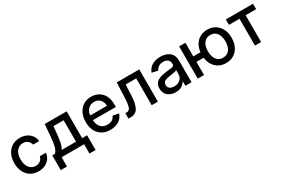

<svg xmlns="http://www.w3.org/2000/svg" viewBox="82 -1604 4120 2812"><g transform="rotate(-30 2142.0 -198.0)"><path d="M301.1 11Q221.9 11 165 -25Q108 -61.1 77.4 -124.6Q46.9 -188.2 46.9 -270.2Q46.9 -353.7 78.1 -417.3Q109.4 -480.8 166.4 -516.7Q223.4 -552.6 300.1 -552.6Q362.2 -552.6 410.9 -529.7Q459.5 -506.7 489.5 -465.6Q519.5 -424.4 525.2 -369.3H421.9Q413.4 -407.7 383 -435.4Q352.6 -463.1 301.8 -463.1Q235.4 -463.1 194.8 -411.8Q154.1 -360.4 154.1 -272.7Q154.1 -183.6 194.2 -131.2Q234.4 -78.8 301.8 -78.8Q347.3 -78.8 379.6 -103.7Q411.9 -128.6 421.9 -172.6H525.2Q519.5 -119.7 490.8 -78.1Q462 -36.6 413.9 -12.8Q365.8 11 301.1 11Z M585.9 157.3V-92H630.3Q664.1 -122.5 679.5 -180.8Q695 -239 703.5 -342L720.5 -545.5H1091.3V-92H1175.1V157.3H1071.4V0H691.1V157.3ZM744 -92H987.6V-454.5H815.7L804.3 -342Q796.5 -256 783.9 -193Q771.3 -130 744 -92Z M1513.5 11Q1433.2 11 1375 -23.8Q1316.8 -58.6 1285.3 -121.6Q1253.9 -184.7 1253.9 -269.2Q1253.9 -353 1285.3 -416.9Q1316.8 -480.8 1373.4 -516.7Q1430 -552.6 1506 -552.6Q1567.8 -552.6 1623 -525Q1678.3 -497.5 1712.9 -437.3Q1747.5 -377.1 1747.5 -278.4V-240.8H1359.7Q1361.9 -161.9 1404.1 -119.3Q1446.4 -76.7 1514.6 -76.7Q1560 -76.7 1593 -96.2Q1626.1 -115.8 1640.3 -154.5L1740.8 -136.4Q1722.7 -70 1662.6 -29.5Q1602.6 11 1513.5 11ZM1360.1 -320.3H1643.5Q1643.1 -382.8 1605.8 -423.8Q1568.5 -464.8 1506.7 -464.8Q1463.8 -464.8 1431.6 -444.8Q1399.5 -424.7 1380.9 -391.9Q1362.2 -359 1360.1 -320.3Z M1822.8 0 1822.4 -92H1842Q1872.5 -92 1890.1 -109.9Q1907.7 -127.8 1916.5 -173.8Q1925.4 -219.8 1928.6 -304L1938.2 -545.5H2318.9V0H2214.8V-453.8H2036.6L2028.1 -268.5Q2021.7 -133.2 1983.8 -66.6Q1946 0 1856.9 0Z M2619 12.1Q2567.1 12.1 2525.4 -7.1Q2483.7 -26.3 2459.2 -63.4Q2434.7 -100.5 2434.7 -154.1Q2434.7 -200.6 2452.6 -230.5Q2470.5 -260.3 2500.5 -277.7Q2530.5 -295.1 2567.8 -303.8Q2605.1 -312.5 2643.8 -317.1Q2692.8 -322.8 2723.2 -326.5Q2753.6 -330.3 2767.6 -338.8Q2781.6 -347.3 2781.6 -366.5V-369Q2781.6 -415.5 2755.5 -441.1Q2729.4 -466.6 2677.9 -466.6Q2624.3 -466.6 2593.6 -443.2Q2562.9 -419.7 2551.1 -390.6L2451.3 -413.4Q2478 -487.9 2540.3 -520.2Q2602.6 -552.6 2676.5 -552.6Q2709.2 -552.6 2745.7 -544.9Q2782.3 -537.3 2814.8 -516.9Q2847.3 -496.4 2867.7 -459.2Q2888.1 -421.9 2888.1 -362.2V0H2784.4V-74.6H2780.2Q2764.9 -44 2725.9 -16Q2686.8 12.1 2619 12.1ZM2642 -73.2Q2686.4 -73.2 2717.7 -90.6Q2748.9 -108 2765.4 -136.2Q2782 -164.4 2782 -196.7V-267Q2774.5 -259.6 2749.3 -253.9Q2724.1 -248.2 2696 -244.3Q2668 -240.4 2650.6 -237.9Q2604.4 -231.9 2571.6 -213.6Q2538.7 -195.3 2538.7 -152.7Q2538.7 -113.3 2567.8 -93.2Q2596.9 -73.2 2642 -73.2Z M3099.4 -545.5V-314.6H3220.5Q3228.3 -386.7 3261.2 -440.2Q3294 -493.6 3347.5 -523.1Q3400.9 -552.6 3470.2 -552.6Q3546.5 -552.6 3603.3 -517.2Q3660.2 -481.9 3691.4 -418.5Q3722.7 -355.1 3722.7 -270.6Q3722.7 -186.8 3691.4 -123.4Q3660.2 -60 3603.3 -24.5Q3546.5 11 3470.2 11Q3401.6 11 3348.7 -17.9Q3295.8 -46.9 3262.8 -99.4Q3229.8 -152 3220.9 -222.3H3099.4V0H2993.3V-545.5ZM3470.2 -79.9Q3521.7 -79.9 3554.5 -106Q3587.4 -132.1 3603 -175.4Q3618.6 -218.8 3618.6 -270.6Q3618.6 -322.8 3603 -366.3Q3587.4 -409.8 3554.5 -436.1Q3521.7 -462.4 3470.2 -462.4Q3419 -462.4 3386.2 -436.3Q3353.3 -410.2 3337.5 -366.5Q3321.7 -322.8 3321.7 -270.6Q3321.7 -218.8 3337.5 -175.2Q3353.3 -131.7 3386.2 -105.8Q3419 -79.9 3470.2 -79.9Z M3782.7 -453.8V-545.5H4242.9V-453.8H4065V0H3961.3V-453.8Z"/></g></svg>

Font: Inter UI Medium
Style: Regular
Weight: 500
Designer: Rasmus Andersson
Foundry: rsms
Version: 3.2;8d6f07862